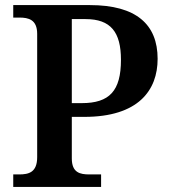

<svg xmlns="http://www.w3.org/2000/svg" viewBox="-20 -734 665 754"><path d="M32 0H377V-49H331C294 -49 262 -56 262 -112V-275H311C523 -275 599 -379 599 -503C599 -638 515 -714 333 -714H32V-665H56C92 -665 126 -657 126 -601V-117C126 -57 93 -49 55 -49H32ZM301 -329H262V-659H316C415 -659 455 -608 455 -499C455 -377 410 -329 301 -329Z"/></svg>

Font: Noto Serif Ethiopic SemiBold
Style: Regular
Weight: 600
Designer: Monotype Design Team
Foundry: Monotype Imaging Inc.
Version: Version 2.102